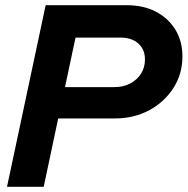

<svg xmlns="http://www.w3.org/2000/svg" viewBox="-20 -720 723 740"><path d="M7 0 156 -700H468Q532.9 -700 581 -674.9Q629 -649.8 656 -605.5Q683.1 -561.1 683.1 -502.1Q683.1 -435.1 648.5 -381Q614 -326.8 555.2 -295.2Q496.3 -263.5 422.9 -263.5H204.3L148.5 0ZM230.5 -384.2H420.5Q455 -384.2 481.6 -398.1Q508.3 -412 523.5 -436.1Q538.7 -460.1 538.7 -490.4Q538.7 -529.8 513 -552.5Q487.4 -575.2 443.4 -575.2H271.1Z"/></svg>

Font: Red Hat Display
Style: Italic
Weight: 300
Italic angle: -12°
Designer: Pentagram, MCKL
Foundry: Pentagram, MCKL
Version: Version 1.023